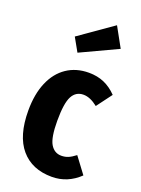

<svg xmlns="http://www.w3.org/2000/svg" viewBox="-157 -894 719 981"><g transform="rotate(20 202.0 -404.0)"><path d="M404 -483 342 -400Q301 -433 264 -433Q223 -433 203 -395.5Q183 -358 183 -262Q183 -171 204 -136Q225 -101 263 -101Q283 -101 300 -108Q317 -115 339 -132L404 -45Q339 17 254 17Q146 17 86 -53.5Q26 -124 26 -261Q26 -350 53.5 -414.5Q81 -479 132 -513.5Q183 -548 252 -548Q298 -548 335 -532Q372 -516 404 -483ZM303 -825 362 -718 161 -624 120 -697Z"/></g></svg>

Font: Fira Sans Extra Condensed
Style: Bold
Weight: 700
Width: 1
Designer: Carrois Corporate & Edenspiekermann AG
Foundry: Carrois Corporate GbR & Edenspiekermann AG
Version: Version 4.203